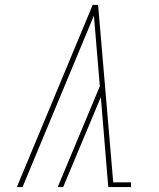

<svg xmlns="http://www.w3.org/2000/svg" viewBox="-20 -755 640 775"><path d="M48 0 354 -735H376L437 -19H509V0H417L387 -363L235 0H213L383 -407L359 -692L71 0Z"/></svg>

Font: Iosevka Etoile Thin Oblique
Style: Regular
Weight: 100
Italic angle: -9°
Designer: Belleve Invis
Foundry: Belleve Invis
Version: Version 15.5.2; ttfautohint (v1.8.4)